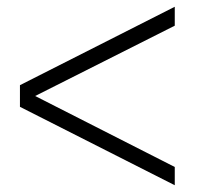

<svg xmlns="http://www.w3.org/2000/svg" viewBox="-20 -620 621 568"><path d="M497 -126V-72L39 -304V-368L497 -600V-544L84 -336Z"/></svg>

Font: Libre Baskerville
Style: Regular
Weight: 400
Designer: Pablo Impallari, Rodrigo Fuenzalida
Foundry: Pablo Impallari, Rodrigo Fuenzalida
Version: Version 1.000; ttfautohint (v0.93) -l 8 -r 50 -G 200 -x 14 -